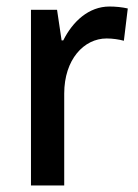

<svg xmlns="http://www.w3.org/2000/svg" viewBox="-20 -569 424 589"><path d="M316 -549C252 -549 203 -503 174 -445H169L155 -539H75V0H177V-282C177 -386 237 -451 307 -451C326 -451 345 -448 360 -444L372 -543C355 -547 334 -549 316 -549Z"/></svg>

Font: Noto Sans Lao Looped SemiCondensed Medium
Style: Regular
Weight: 500
Width: 4
Designer: Mark Frömberg, Ben Mitchell
Foundry: The Fontpad Ltd
Version: Version 1.002